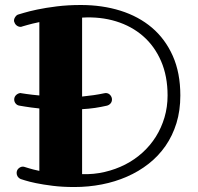

<svg xmlns="http://www.w3.org/2000/svg" viewBox="-20 -731 795 772"><path d="M653.8 -347.2Q653.8 -424.8 627.7 -485.1Q601.6 -545.4 555.4 -585.7Q509.3 -626 446.3 -645.3Q383.3 -664.6 310.1 -660.2V-342.8Q334 -345.2 356.2 -348.4Q378.4 -351.6 398.9 -356Q400.4 -356 401.9 -356.4Q403.3 -356.9 404.8 -356.9Q416 -356.9 423.1 -348.9Q430.2 -340.8 430.2 -331.1Q430.2 -321.8 424.6 -315.2Q418.9 -308.6 410.2 -306.2Q386.7 -300.8 362.1 -297.1Q337.4 -293.5 310.1 -292V-30.8Q357.4 -29.3 401.1 -39.6Q444.8 -49.8 483.2 -69.3Q521.5 -88.9 553 -117.4Q584.5 -146 606.7 -181.4Q628.9 -216.8 641.4 -258.8Q653.8 -300.8 653.8 -347.2ZM705.1 -347.2Q705.1 -286.6 689.5 -235.8Q673.8 -185.1 645.3 -144Q616.7 -103 577.4 -72.3Q538.1 -41.5 490.7 -20.8Q443.4 0 389.6 10.5Q335.9 21 278.8 21Q231 21 191.9 16.1Q152.8 11.2 124.8 5.4Q96.7 -0.5 80.8 -5.6Q64.9 -10.7 63 -11.2Q55.7 -14.2 51.3 -20.8Q46.9 -27.3 46.9 -35.2Q46.9 -46.9 54.9 -54Q63 -61 71.8 -61Q74.2 -61 76.4 -60.5Q78.6 -60.1 81.1 -59.1Q82 -59.1 96.4 -54.4Q110.8 -49.8 138.2 -43.9V-294.9Q101.6 -298.8 80.3 -302.5Q59.1 -306.2 58.1 -306.2Q48.8 -307.6 43 -314.7Q37.1 -321.8 37.1 -331.1Q37.1 -337.4 39.8 -342.3Q42.5 -347.2 46.4 -350.3Q50.3 -353.5 54.7 -355.2Q59.1 -356.9 63 -356.9Q64 -356.9 64.9 -356.4Q65.9 -356 66.9 -356Q67.9 -356 87.2 -353Q106.4 -350.1 138.2 -347.2V-642.1Q107.4 -635.7 89.6 -630.4Q71.8 -625 70.8 -625Q68.4 -624 66.4 -623.5Q64.5 -623 63 -623Q54.7 -623 47.9 -627.9Q41 -632.8 38.1 -641.1Q35.6 -645.5 36.4 -650.6Q37.1 -655.8 39.8 -660.4Q42.5 -665 46.1 -668.5Q49.8 -671.9 54.2 -672.9Q56.2 -673.3 76.2 -679.4Q96.2 -685.5 129.6 -692.6Q163.1 -699.7 208 -705.3Q252.9 -710.9 305.2 -710.9Q391.1 -710.9 464.4 -688Q537.6 -665 591.1 -619.6Q644.5 -574.2 674.8 -506.1Q705.1 -438 705.1 -347.2Z"/></svg>

Font: Ribeye
Style: Regular
Weight: 400
Designer: Astigmatic (AOETI)
Foundry: Astigmatic (AOETI)
Version: Version 1.000